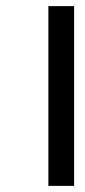

<svg xmlns="http://www.w3.org/2000/svg" viewBox="-20 -795 279 627"><path d="M138 -188H222V-775H138Z"/></svg>

Font: bitstorm
Style: maxext
Weight: 400
Version: Version 0.2